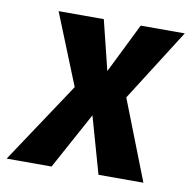

<svg xmlns="http://www.w3.org/2000/svg" viewBox="-112 -596 660 661"><g transform="rotate(10 217.5 -265.5)"><path d="M482 -531 322 -279 431 0H274L218 -198L110 0H-47L141 -283L41 -531H199L242 -357L328 -531Z"/></g></svg>

Font: Fira Sans Condensed
Style: Bold Italic
Weight: 700
Width: 3
Italic angle: -8°
Designer: Carrois Corporate & Edenspiekermann AG
Foundry: Carrois Corporate GbR & Edenspiekermann AG
Version: Version 4.203